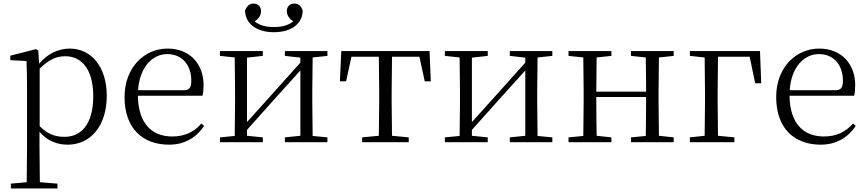

<svg xmlns="http://www.w3.org/2000/svg" viewBox="-20 -799 4873 1079"><path d="M360 14C489 14 580 -91 580 -261C580 -422 494 -526 372 -526C313 -526 250 -501 200 -441L195 -515L182 -523L38 -486V-461L129 -456C131 -406 132 -351 132 -282V30L130 225L41 233V260H303V233L204 225L202 30V-58C250 -3 306 14 360 14ZM203 -413C256 -467 301 -483 347 -483C439 -483 504 -409 504 -259C504 -94 431 -30 343 -30C291 -30 249 -44 203 -90Z M930 14C1018 14 1083 -26 1127 -91L1112 -105C1070 -57 1018 -32 948 -32C836 -32 757 -102 755 -261H1118C1122 -277 1124 -297 1124 -321C1124 -438 1048 -526 922 -526C791 -526 680 -420 680 -254C680 -74 785 14 930 14ZM756 -292C764 -418 834 -495 920 -495C1006 -495 1055 -431 1055 -346C1055 -309 1046 -292 1013 -292Z M1519 -618C1619 -618 1680 -667 1681 -739C1674 -764 1658 -779 1633 -779C1610 -779 1592 -763 1592 -737C1592 -714 1605 -694 1628 -679C1599 -655 1561 -647 1519 -647C1477 -647 1440 -655 1411 -679C1434 -693 1447 -714 1447 -737C1447 -763 1429 -779 1405 -779C1382 -779 1366 -764 1357 -739C1359 -667 1420 -618 1519 -618ZM1581 -485 1668 -475V-447L1504 -264L1368 -113V-475L1457 -485V-512H1216V-485L1299 -476L1301 -285V-227L1299 -35L1216 -27V0H1457V-27L1368 -36V-69L1528 -248L1668 -403V-36L1581 -27V0H1820V-27L1737 -35L1735 -227V-285L1737 -476L1820 -485V-512H1581Z M2108 0H2277V-27L2183 -36L2181 -227V-285L2183 -480H2337L2367 -342H2401L2394 -512H1898L1890 -342H1925L1955 -480H2109L2111 -285V-227L2109 -36L2015 -27V0Z M2845 -485 2932 -475V-447L2768 -264L2632 -113V-475L2721 -485V-512H2480V-485L2563 -476L2565 -285V-227L2563 -35L2480 -27V0H2721V-27L2632 -36V-69L2792 -248L2932 -403V-36L2845 -27V0H3084V-27L3001 -35L2999 -227V-285L3001 -476L3084 -485V-512H2845Z M3526 -485 3609 -476C3610 -422 3611 -343 3611 -284H3331L3333 -476L3416 -485V-512H3175V-485L3258 -476L3260 -285V-227L3258 -35L3175 -27V0H3416V-27L3333 -36C3332 -91 3331 -176 3331 -254H3611C3611 -176 3610 -91 3609 -35L3526 -27V0H3766V-27L3683 -36L3681 -227V-285L3683 -476L3766 -485V-512H3526Z M3857 -485 3940 -476 3942 -277V-227L3940 -36L3857 -27V0H4107V-27L4015 -36L4013 -227V-277L4015 -480H4193L4224 -331H4258L4251 -512H3857Z M4592 14C4680 14 4745 -26 4789 -91L4774 -105C4732 -57 4680 -32 4610 -32C4498 -32 4419 -102 4417 -261H4780C4784 -277 4786 -297 4786 -321C4786 -438 4710 -526 4584 -526C4453 -526 4342 -420 4342 -254C4342 -74 4447 14 4592 14ZM4418 -292C4426 -418 4496 -495 4582 -495C4668 -495 4717 -431 4717 -346C4717 -309 4708 -292 4675 -292Z"/></svg>

Font: Noto Serif SC Light
Style: Regular
Weight: 300
Designer: Ryoko NISHIZUKA 西塚涼子 (kana & ideographs); Frank Grießhammer (Latin, Greek & Cyrillic); Wenlong ZHANG 张文龙 (bopomofo); San
Foundry: Adobe
Version: Version 2.001;hotconv 1.1.0;makeotfexe 2.6.0